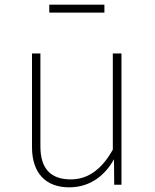

<svg xmlns="http://www.w3.org/2000/svg" viewBox="-20 -791 663 822"><path d="M427 -737V-771H191V-737ZM500 -562H463V-150C421 -76 365 -23 283 -23C200 -23 153 -66 153 -164V-562H117V-161C117 -50 176 11 276 11C369 11 431 -43 468 -109L469 0H500Z"/></svg>

Font: Glow Sans SC Normal ExtraLight
Style: Regular
Weight: 200
Designer: Ryoko NISHIZUKA (kana, bopomofo & ideographs); Paul D. Hunt (Latin, Greek & Cyrillic); Sandoll Communications, Soo-young
Version: Version 0.93